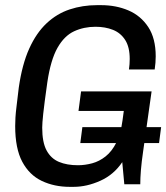

<svg xmlns="http://www.w3.org/2000/svg" viewBox="-20 -716 646 746"><path d="M251 10Q191 10 142.5 -13Q94 -36 66.5 -87.5Q39 -139 39 -226Q39 -241 40 -259Q41 -277 44.5 -305Q48 -333 53 -376Q66 -466 93.5 -527Q121 -588 161 -625.5Q201 -663 251 -679.5Q301 -696 357 -696H373Q431 -696 479 -675.5Q527 -655 556 -611Q585 -567 585 -497Q585 -484 584 -472Q583 -460 581 -446H481Q484 -466 484 -487Q484 -533 466.5 -560.5Q449 -588 419 -600Q389 -612 351 -612Q306 -612 268 -594.5Q230 -577 203.5 -530.5Q177 -484 164 -397Q158 -354 154 -324Q150 -294 148 -274.5Q146 -255 145 -242Q144 -229 144 -220Q144 -163 161 -131.5Q178 -100 209 -87Q240 -74 283 -74Q310 -74 338 -81.5Q366 -89 390.5 -108.5Q415 -128 432 -162Q449 -196 456 -248L461 -285H285L295 -361H569L536 -127Q530 -86 527.5 -55Q525 -24 525 0H463L455 -86Q422 -37 369.5 -13.5Q317 10 266 10ZM292 -160 300 -222H606L598 -160Z"/></svg>

Font: Chivo Mono
Style: Italic
Weight: 400
Italic angle: -8.05°
Monospace: yes
Version: Version 1.008